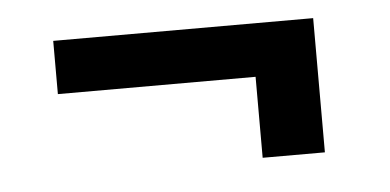

<svg xmlns="http://www.w3.org/2000/svg" viewBox="-30 -438 609 300"><g transform="rotate(-5 274.5 -288.0)"><path d="M469.2 -393.1V-182.6H371.6V-309.6H61.5V-393.1Z"/></g></svg>

Font: Vazirmatn UI Black
Style: Regular
Weight: 900
Designer: Saber Rastikerdar
Foundry: Saber Rastikerdar
Version: Version 33.003